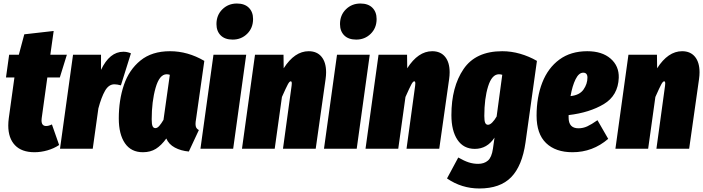

<svg xmlns="http://www.w3.org/2000/svg" viewBox="-20 -845 3995 1091"><path d="M217 -174Q216 -169 216 -161Q216 -129 242 -129Q257 -129 275 -138L316 -21Q286 -1 249 9.5Q212 20 176 20Q103 20 65 -20Q27 -60 27 -132Q27 -152 30 -174L62 -405H14L32 -534H87L118 -650L285 -669L266 -534H360L320 -405H249Z M724 -542 667 -360Q645 -366 630 -366Q598 -366 577 -329.5Q556 -293 539 -229L507 0H321L395 -534H554V-448Q603 -551 681 -551Q703 -551 724 -542Z M1141 -499 1094 -168Q1091 -152 1091 -140Q1091 -127 1095.5 -119Q1100 -111 1110 -106L1053 16Q1008 12 973.5 -6.5Q939 -25 925 -58Q897 -19 866 0.5Q835 20 792 20Q725 20 690 -31Q655 -82 655 -172Q655 -276 684 -362Q713 -448 778 -501Q843 -554 946 -554Q1047 -554 1141 -499ZM842 -167Q842 -139 847 -128Q852 -117 863 -117Q874 -117 885 -129.5Q896 -142 909 -164L945 -420Q936 -423 927 -423Q886 -423 864 -345.5Q842 -268 842 -167Z M1379 -534 1305 0H1119L1193 -534ZM1210 -708Q1210 -759 1243.5 -792Q1277 -825 1326 -825Q1370 -825 1394 -801Q1418 -777 1418 -737Q1418 -686 1384.5 -653Q1351 -620 1302 -620Q1258 -620 1234 -644Q1210 -668 1210 -708Z M1833 -434Q1833 -416 1830 -395L1774 0H1588L1637 -358Q1638 -363 1638 -371Q1638 -383 1632 -383Q1625 -383 1615.5 -365.5Q1606 -348 1582 -294L1541 0H1355L1429 -534H1591L1592 -457Q1654 -554 1734 -554Q1781 -554 1807 -522.5Q1833 -491 1833 -434Z M2081 -534 2007 0H1821L1895 -534ZM1912 -708Q1912 -759 1945.5 -792Q1979 -825 2028 -825Q2072 -825 2096 -801Q2120 -777 2120 -737Q2120 -686 2086.5 -653Q2053 -620 2004 -620Q1960 -620 1936 -644Q1912 -668 1912 -708Z M2535 -434Q2535 -416 2532 -395L2476 0H2290L2339 -358Q2340 -363 2340 -371Q2340 -383 2334 -383Q2327 -383 2317.5 -365.5Q2308 -348 2284 -294L2243 0H2057L2131 -534H2293L2294 -457Q2356 -554 2436 -554Q2483 -554 2509 -522.5Q2535 -491 2535 -434Z M3031 -499 2966 -35Q2947 98 2884.5 162Q2822 226 2704 226Q2603 226 2520 169L2584 50Q2617 69 2643 77.5Q2669 86 2697 86Q2731 86 2752.5 67.5Q2774 49 2781 0L2790 -63Q2748 1 2678 1Q2614 1 2579.5 -50.5Q2545 -102 2545 -191Q2545 -351 2614 -452.5Q2683 -554 2834 -554Q2885 -554 2935.5 -539.5Q2986 -525 3031 -499ZM2732 -186Q2732 -158 2737 -147Q2742 -136 2753 -136Q2764 -136 2777 -149Q2790 -162 2802 -183L2834 -420Q2825 -423 2815 -423Q2775 -423 2753.5 -354Q2732 -285 2732 -186Z M3496 -403Q3492 -302 3411 -253.5Q3330 -205 3211 -191V-177Q3211 -116 3267 -116Q3293 -116 3317 -127Q3341 -138 3375 -162L3436 -56Q3348 20 3233 20Q3137 20 3083 -32Q3029 -84 3029 -188Q3029 -293 3061.5 -376Q3094 -459 3158.5 -506.5Q3223 -554 3317 -554Q3401 -554 3449.5 -512Q3498 -470 3496 -403ZM3318 -404Q3318 -432 3294 -432Q3269 -432 3250.5 -394.5Q3232 -357 3222 -299Q3273 -304 3295.5 -336Q3318 -368 3318 -404Z M3955 -434Q3955 -416 3952 -395L3896 0H3710L3759 -358Q3760 -363 3760 -371Q3760 -383 3754 -383Q3747 -383 3737.5 -365.5Q3728 -348 3704 -294L3663 0H3477L3551 -534H3713L3714 -457Q3776 -554 3856 -554Q3903 -554 3929 -522.5Q3955 -491 3955 -434Z"/></svg>

Font: Fira Sans Extra Condensed Black
Style: Italic
Weight: 900
Width: 3
Italic angle: -8°
Designer: Carrois Corporate & Edenspiekermann AG
Foundry: Carrois Corporate GbR & Edenspiekermann AG
Version: Version 4.203